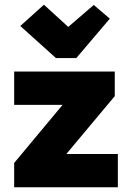

<svg xmlns="http://www.w3.org/2000/svg" viewBox="-20 -793 555 813"><path d="M217 -547 66 -683 166 -773 269 -679 377 -772 445 -714 303 -547ZM40 0V-103L245 -349H40V-490H466V-386L261 -141H479V0Z"/></svg>

Font: Cantarell Extra Bold
Style: Regular
Weight: 800
Designer: Dave Crossland, Nikolaus Waxweiler, Florian Fecher, Jacques Le Bailly, Eben Sorkin, Alexei Vanyashin, Alexios Zavras, Em
Version: Version 0.303